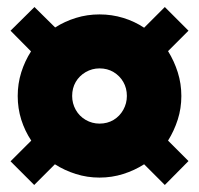

<svg xmlns="http://www.w3.org/2000/svg" viewBox="-20 -583 561 541"><path d="M260.4 -82.6Q225.7 -82.6 193.8 -92.7Q161.8 -102.8 134.7 -120.1L76.4 -61.8L9.7 -128.5L68.1 -186.8Q50 -213.9 39.9 -245.8Q29.9 -277.8 29.9 -312.5Q29.9 -347.2 39.9 -379.2Q50 -411.1 67.4 -438.2L9.7 -496.5L77.1 -563.2L135.4 -505.6Q162.5 -522.9 194.1 -532.6Q225.7 -542.4 260.4 -542.4Q295.1 -542.4 327.1 -532.6Q359 -522.9 386.1 -504.9L444.4 -563.2L511.1 -496.5L453.5 -438.9Q470.8 -411.1 480.9 -379.2Q491 -347.2 491 -312.5Q491 -277.8 480.9 -246.2Q470.8 -214.6 453.5 -186.8L511.1 -129.2L444.4 -61.8L386.1 -120.1Q359 -102.8 327.1 -92.7Q295.1 -82.6 260.4 -82.6ZM260.4 -234.7Q282.6 -234.7 300 -245.1Q317.4 -255.6 327.4 -273.6Q337.5 -291.7 337.5 -312.5Q337.5 -334.7 327.4 -352.1Q317.4 -369.4 300 -379.9Q282.6 -390.3 260.4 -390.3Q239.6 -390.3 221.5 -379.9Q203.5 -369.4 193.4 -352.1Q183.3 -334.7 183.3 -312.5Q183.3 -291.7 193.4 -273.6Q203.5 -255.6 221.5 -245.1Q239.6 -234.7 260.4 -234.7Z"/></svg>

Font: Afacad Flux Black
Style: Regular
Weight: 900
Designer: Kristian Moeller
Foundry: Dicotype
Version: Version 1.100